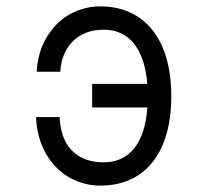

<svg xmlns="http://www.w3.org/2000/svg" viewBox="-20 -570 640 602"><path d="M517 -268C517 -453 428 -550 295 -550C182 -550 100 -460 95 -345H169C173 -419 220 -477 305 -477C381 -477 433 -422 442 -305L441 -307H269V-233H442C434 -115 381 -61 305 -61C219 -61 170 -114 167 -203H93C98 -73 186 12 295 12C428 12 517 -83 517 -268Z"/></svg>

Font: Fliege Mono Light
Style: Regular
Weight: 300
Version: Version 0.020;Glyphs 3.3 (3306)